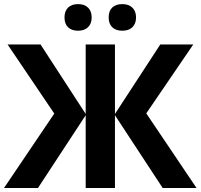

<svg xmlns="http://www.w3.org/2000/svg" viewBox="-20 -935 998 955"><path d="M250 -370.1 17.6 -713.9H181.6L406.2 -368.2V-713.9H551.8V-368.2L777.3 -713.9H941.4L707.5 -371.1L957.5 0H789.1L551.8 -361.8V0H406.2V-361.8L168.9 0H0ZM520.5 -848.1Q520.5 -880.4 538.3 -897.5Q556.2 -914.6 588.4 -914.6Q620.6 -914.6 638.7 -896.7Q656.7 -878.9 656.7 -848.1Q656.7 -817.4 638.7 -799.8Q620.6 -782.2 588.4 -782.2Q556.2 -782.2 538.3 -799.6Q520.5 -816.9 520.5 -848.1ZM300.8 -848.1Q300.8 -879.9 318.6 -897.2Q336.4 -914.6 368.2 -914.6Q399.9 -914.6 418 -897Q436 -879.4 436 -848.1Q436 -817.4 418 -799.8Q399.9 -782.2 368.2 -782.2Q336.4 -782.2 318.6 -799.3Q300.8 -816.4 300.8 -848.1Z"/></svg>

Font: Viking Open Sans
Style: Bold
Weight: 700
Foundry: Ascender Corporation
Version: Version 2.001